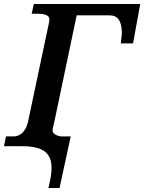

<svg xmlns="http://www.w3.org/2000/svg" viewBox="-31 -734 724 964"><path d="M212 210H268L324 -49H280C262 -49 233 -60 233 -78C233 -89 236 -95 241 -119L354 -657H518C561 -657 579 -630 581 -570C581 -555 575 -525 576 -516H637L673 -714H139L128 -665H160C190 -665 217 -658 217 -638C217 -628 213 -610 208 -587L110 -124C97 -63 60 -49 38 -49H-1L-11 0H81C240 0 244 82 212 210Z"/></svg>

Font: Noto Serif Semi
Style: Italic
Weight: 600
Italic angle: -12°
Designer: Monotype Design Team
Foundry: Monotype Imaging Inc.
Version: Version 1.901